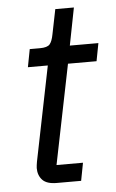

<svg xmlns="http://www.w3.org/2000/svg" viewBox="-50 -694 440 730"><g transform="rotate(-5 170.5 -329.5)"><path d="M230 0H137Q99 0 82.5 -17.5Q66 -35 66 -63Q66 -68 67 -74Q68 -80 69 -87L142 -448H66L79 -516H118Q146 -516 155.5 -527Q165 -538 170 -565L189 -659H260L232 -516H341L328 -448H219L142 -68H243Z"/></g></svg>

Font: IBM Plex Sans
Style: Italic
Weight: 400
Italic angle: -11.31°
Designer: Mike Abbink, Paul van der Laan, Pieter van Rosmalen
Foundry: Bold Monday
Version: Version 3.201